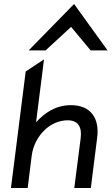

<svg xmlns="http://www.w3.org/2000/svg" viewBox="-20 -944 560 964"><path d="M209 -691 337 -809 435 -691H520L352 -924L124 -691ZM468 -254C480 -349 437 -416 336 -416C259 -416 204 -377 161 -330L201 -646L109 -585L35 0H119L139 -161C146 -216 172 -260 203 -290C230 -317 272 -340 320 -340C374 -340 392 -304 385 -250L353 0H436Z"/></svg>

Font: Charger
Style: BdIt
Weight: 400
Designer: Jasper
Foundry: Cannot Into Space Fonts
Version: Version 0.98